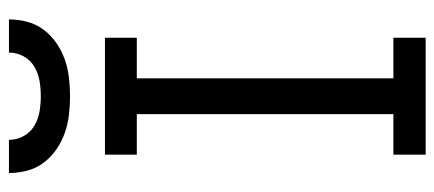

<svg xmlns="http://www.w3.org/2000/svg" viewBox="-298 -698 995 440"><g transform="rotate(-90 200.0 -477.5)"><path d="M66 0V-74H159V-662H66V-735H334V-662H241V-74H334V0ZM200 -815Q179 -815 157.5 -817.5Q136 -820 116 -827Q96 -834 78.5 -846Q61 -858 48 -875Q35 -892 29.5 -913Q24 -934 24 -955H100Q100 -937 108.5 -921.5Q117 -906 132 -897Q147 -888 164.5 -885Q182 -882 200 -882Q218 -882 235.5 -885Q253 -888 268 -897Q283 -906 291.5 -921.5Q300 -937 300 -955H376Q376 -934 370.5 -913Q365 -892 352 -875Q339 -858 321.5 -846Q304 -834 284 -827Q264 -820 242.5 -817.5Q221 -815 200 -815Z"/></g></svg>

Font: Iosevka Etoile
Style: Regular
Weight: 400
Designer: Belleve Invis
Foundry: Belleve Invis
Version: Version 33.2.4